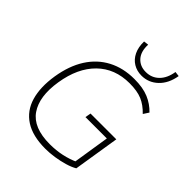

<svg xmlns="http://www.w3.org/2000/svg" viewBox="-254 -1077 1232 1232"><g transform="rotate(45 361.5 -461.5)"><path d="M372 8Q256 8 186.5 -37Q117 -82 92.5 -165.5Q68 -249 86 -363Q104 -475 153.5 -553Q203 -631 281 -672Q359 -713 460 -713Q538 -713 590 -691Q642 -669 680 -629L656 -592Q616 -634 571.5 -653Q527 -672 457 -672Q324 -672 238.5 -588Q153 -504 129 -352Q105 -202 163 -117.5Q221 -33 371 -33Q428 -33 479 -44Q530 -55 578 -77L560 -38L604 -318H410L417 -357H651L601 -44Q574 -28 535 -16.5Q496 -5 453.5 1.5Q411 8 372 8ZM476 -760Q434 -760 401 -780Q368 -800 350 -837.5Q332 -875 333 -927L366 -931Q363 -867 394.5 -831.5Q426 -796 479 -796Q532 -796 568 -831.5Q604 -867 614 -931L647 -927Q634 -849 587 -804.5Q540 -760 476 -760Z"/></g></svg>

Font: Mulish ExtraLight ExtraLight
Style: Italic
Weight: 250
Italic angle: -9°
Version: Version 3.603